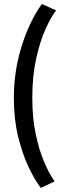

<svg xmlns="http://www.w3.org/2000/svg" viewBox="-20 -718 346 942"><path d="M180 204Q149.5 163.5 119.5 100Q89.5 36.5 68.8 -48.5Q48 -133.5 48 -237.5Q48 -364.5 83.5 -482.5Q122 -610.5 185.5 -698.5L255 -667Q229 -632.5 202.5 -573.2Q176 -514 157.2 -429.8Q138.5 -345.5 138.5 -237.5Q138.5 -140.5 155 -62Q171.5 16.5 193.5 68.5Q217.5 129 248 172Z"/></svg>

Font: Lucymar Sans Medium
Style: Regular
Weight: 500
Foundry: The League of Moveable Type (original font) / Main changes by Cristiano Sobral with portions from Mirco Monsees
Version: Version 2.001;August 30, 2020;FontCreator 13.0.0.2681 64-bit